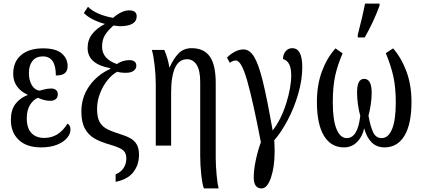

<svg xmlns="http://www.w3.org/2000/svg" viewBox="-20 -816 2368 1076"><path d="M41 -144Q41 -200 66.5 -233.5Q92 -267 134 -283V-286Q98 -301 76 -331Q54 -361 54 -402Q54 -470 98.5 -507.5Q143 -545 221 -545Q293 -545 326 -516.5Q359 -488 359 -445Q359 -420 344 -406.5Q329 -393 293 -393Q293 -500 220 -500Q182 -500 162 -474.5Q142 -449 142 -407Q142 -366 158.5 -338.5Q175 -311 202 -308Q209 -310 228.5 -315Q248 -320 268 -320Q284 -320 294 -311.5Q304 -303 304 -287Q304 -270 292.5 -260.5Q281 -251 262 -251Q229 -251 193 -268Q167 -258 148.5 -228.5Q130 -199 130 -153Q130 -98 156 -70.5Q182 -43 228 -43Q309 -43 358 -123Q375 -115 375 -90Q375 -66 356 -43Q337 -20 299.5 -5Q262 10 211 10Q129 10 85 -32Q41 -74 41 -144Z M628 161Q656 150 672 126.5Q688 103 688 72Q688 41 670 26Q652 11 598 -5Q544 -20 509.5 -40Q475 -60 455.5 -96Q436 -132 436 -191Q436 -271 480.5 -334Q525 -397 598 -430V-434Q471 -457 471 -547Q471 -592 496 -624.5Q521 -657 568 -682Q536 -690 504 -705.5Q472 -721 450 -743L473 -778Q497 -754 534.5 -738.5Q572 -723 614 -716Q635 -735 658.5 -746.5Q682 -758 703 -758Q746 -758 746 -725Q746 -669 650 -669Q644 -669 616 -673Q583 -644 567.5 -618Q552 -592 552 -554Q552 -486 635 -457Q667 -479 705 -479Q724 -479 734 -471Q744 -463 744 -448Q744 -430 728.5 -419Q713 -408 686 -408Q655 -408 637 -414Q610 -400 584 -368.5Q558 -337 541 -294Q524 -251 524 -205Q524 -161 536.5 -136Q549 -111 573.5 -96.5Q598 -82 643 -68Q685 -55 709 -42Q733 -29 746 -7Q759 15 759 51Q759 108 727 149Q695 190 628 203Z M1102 58V-357Q1102 -420 1082.5 -452Q1063 -484 1028 -484Q939 -484 939 -295V0H853V-341Q853 -393 846.5 -450Q840 -507 831 -536H901Q922 -486 929 -439H931Q952 -487 980.5 -516.5Q1009 -546 1054 -546Q1123 -546 1156 -499Q1189 -452 1189 -350V70Q1189 112 1194 164.5Q1199 217 1205 240H1123Q1114 219 1108 164Q1102 109 1102 58Z M1402 178Q1402 136 1413.5 81.5Q1425 27 1442 -19Q1398 -249 1365.5 -363Q1333 -477 1302 -477Q1285 -477 1268 -464L1252 -493Q1270 -512 1295 -525.5Q1320 -539 1344 -539Q1379 -539 1404 -498Q1429 -457 1452.5 -362Q1476 -267 1508 -85Q1555 -145 1583.5 -235Q1612 -325 1612 -394Q1612 -473 1566 -485Q1566 -511 1580.5 -528.5Q1595 -546 1618 -546Q1674 -546 1674 -440Q1674 -368 1651 -289Q1628 -210 1591.5 -141.5Q1555 -73 1517 -30Q1519 4 1519 34Q1519 119 1498.5 179.5Q1478 240 1446 240Q1402 240 1402 178Z M1756 -245Q1756 -340 1784 -415.5Q1812 -491 1860 -545L1900 -517Q1871 -450 1858 -389.5Q1845 -329 1845 -242Q1845 -143 1866 -92.5Q1887 -42 1923 -42Q1985 -42 1999 -167Q1992 -191 1986.5 -227Q1981 -263 1981 -296Q1981 -336 1990.5 -355Q2000 -374 2021 -374Q2063 -374 2063 -296Q2063 -264 2057.5 -228.5Q2052 -193 2045 -168Q2056 -106 2071.5 -74Q2087 -42 2119 -42Q2156 -42 2177 -92Q2198 -142 2198 -242Q2198 -325 2184.5 -387Q2171 -449 2142 -518L2183 -545Q2230 -491 2258 -415Q2286 -339 2286 -245Q2286 -120 2246.5 -55Q2207 10 2135 10Q2091 10 2062.5 -18.5Q2034 -47 2021 -97Q2011 -50 1981 -20Q1951 10 1908 10Q1835 10 1795.5 -55Q1756 -120 1756 -245ZM1985 -621Q2013 -729 2026 -796H2107V-784Q2074 -694 2024 -606H1985Z"/></svg>

Font: Noto Serif Cond
Style: Regular
Weight: 400
Width: 3
Designer: Monotype Design Team
Foundry: Monotype Imaging Inc.
Version: Version 1.001